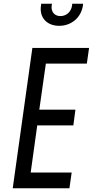

<svg xmlns="http://www.w3.org/2000/svg" viewBox="-20 -1006 496 1026"><path d="M296 -868C361 -868 413 -911 423 -976L424 -986H366L365 -976C360 -942 334 -920 303 -920C272 -920 252 -942 256 -976L258 -986H200L199 -976C189 -911 232 -868 296 -868ZM456 -750H153L48 0H351L363 -84H144L179 -336H372L383 -420H190L225 -666H444Z"/></svg>

Font: Mohave
Style: Italic
Weight: 400
Italic angle: -8°
Designer: Gumpita Rahayu
Foundry: Tokotype
Version: Version 2.002;PS 002.002;hotconv 1.0.88;makeotf.lib2.5.64775